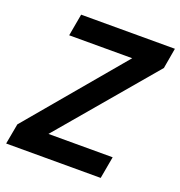

<svg xmlns="http://www.w3.org/2000/svg" viewBox="-127 -808 860 916"><g transform="rotate(20 303.0 -350.0)"><path d="M4 0 23 -104 430 -588H110L130 -700H606L588 -596L178 -112H504L484 0Z"/></g></svg>

Font: DM Sans
Style: Bold Italic
Weight: 700
Italic angle: -10°
Designer: Colophon Foundry, Jonny Pinhorn
Foundry: Colophon Foundry
Version: Version 4.004;gftools[0.9.30]